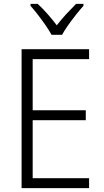

<svg xmlns="http://www.w3.org/2000/svg" viewBox="-20 -967 534 987"><path d="M438 0H91V-714H438V-663H148V-400H421V-349H148V-51H438ZM245 -788Q233 -810 214 -837.5Q195 -865 174.5 -891.5Q154 -918 137 -937V-947H174Q198 -925 224 -895.5Q250 -866 272 -837Q295 -867 320 -894Q345 -921 371 -947H409V-937Q391 -917 370 -890.5Q349 -864 330 -837Q311 -810 299 -788Z"/></svg>

Font: Noto Sans Gurmukhi SemiCondensed Light
Style: Regular
Weight: 300
Width: 4
Designer: Jelle Bosma - Monotype Design Team
Foundry: Monotype Imaging Inc.
Version: Version 2.004; ttfautohint (v1.8.4.7-5d5b)